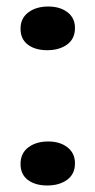

<svg xmlns="http://www.w3.org/2000/svg" viewBox="-20 -549 292 589"><path d="M210 -463Q210 -430 186 -412.5Q162 -395 125 -395Q88 -395 65.5 -412Q43 -429 43 -461Q43 -493 67 -511Q91 -529 128 -529Q164 -529 187 -511.5Q210 -494 210 -463ZM210 -48Q210 -15 186 2.5Q162 20 125 20Q88 20 65.5 3Q43 -14 43 -46Q43 -79 67 -97Q91 -115 128 -115Q164 -115 187 -97Q210 -79 210 -48Z"/></svg>

Font: Sansita Medium
Style: Regular
Weight: 500
Designer: Pablo Cosgaya
Foundry: Omnibus-Type
Version: Version 1.006